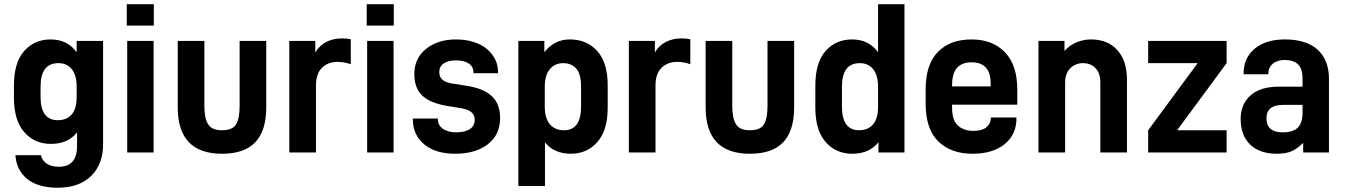

<svg xmlns="http://www.w3.org/2000/svg" viewBox="-20 -710 6262 894"><path d="M107.4 124Q56.6 83 51.8 12.7H170.9Q175.8 37.1 197.3 51.8Q218.8 66.4 253.9 66.4Q338.9 66.4 338.9 -30.3V-93.8Q296.9 -40 216.8 -40Q141.6 -40 93.8 -93.8Q44.9 -148.4 44.9 -254.9V-311.5Q44.9 -418.9 92.8 -472.7Q140.6 -526.4 215.8 -526.4Q293.9 -526.4 336.9 -466.8V-519.5H460V-38.1Q460 54.7 404.3 109.4Q347.7 164.1 249 164.1Q158.2 164.1 107.4 124ZM314.5 -177.7Q336.9 -204.1 336.9 -258.8V-306.6Q336.9 -359.4 314.5 -387.7Q292 -416 252 -416Q168.9 -416 168.9 -306.6V-258.8Q168.9 -150.4 249 -150.4Q291 -150.4 314.5 -177.7Z M572.3 -519.5H695.3V0H572.3ZM570.3 -690.4H696.3V-590.8H570.3Z M807.6 -210V-519.5H931.6V-215.8Q931.6 -161.1 948.2 -132.8Q964.8 -103.5 1013.7 -103.5Q1062.5 -103.5 1079.1 -130.9Q1095.7 -158.2 1095.7 -215.8V-519.5H1219.7V-210Q1219.7 -101.6 1168.9 -47.9Q1118.2 5.9 1013.7 5.9Q807.6 5.9 807.6 -210Z M1327.1 -519.5H1448.2V-465.8Q1466.8 -498 1499 -514.6Q1532.2 -531.2 1571.3 -531.2Q1596.7 -531.2 1613.3 -527.3V-411.1Q1581.1 -421.9 1551.8 -421.9Q1506.8 -421.9 1478.5 -393.6Q1451.2 -366.2 1451.2 -311.5V0H1327.1Z M1689.5 -519.5H1812.5V0H1689.5ZM1687.5 -690.4H1813.5V-590.8H1687.5Z M1956.1 -37.1Q1902.3 -81.1 1902.3 -154.3V-158.2H2018.6V-156.2Q2018.6 -127 2042 -110.4Q2066.4 -93.8 2103.5 -93.8Q2143.6 -93.8 2167 -108.4Q2190.4 -123 2190.4 -152.3Q2190.4 -175.8 2172.9 -189.5Q2156.2 -202.1 2116.2 -208L2061.5 -216.8Q1982.4 -230.5 1946.3 -264.6Q1909.2 -299.8 1909.2 -365.2Q1909.2 -438.5 1963.9 -482.4Q2018.6 -526.4 2103.5 -526.4Q2161.1 -526.4 2206.1 -506.8Q2249 -488.3 2274.4 -452.1Q2298.8 -418 2298.8 -375V-369.1H2184.6V-372.1Q2184.6 -399.4 2163.1 -414.1Q2141.6 -428.7 2103.5 -428.7Q2065.4 -428.7 2044.9 -414.1Q2025.4 -400.4 2025.4 -374Q2025.4 -350.6 2041 -337.9Q2057.6 -324.2 2090.8 -320.3L2152.3 -310.5Q2230.5 -298.8 2269.5 -262.7Q2308.6 -226.6 2308.6 -161.1Q2308.6 -81.1 2250 -37.1Q2192.4 5.9 2099.6 5.9Q2008.8 5.9 1956.1 -37.1Z M2393.6 -519.5H2514.6V-466.8Q2560.5 -526.4 2633.8 -526.4Q2711.9 -526.4 2760.7 -472.7Q2809.6 -418.9 2809.6 -311.5V-209Q2809.6 -102.5 2760.7 -47.9Q2712.9 5.9 2637.7 5.9Q2560.5 5.9 2517.6 -46.9V156.2H2393.6ZM2685.5 -212.9V-306.6Q2685.5 -365.2 2663.1 -390.6Q2640.6 -416 2602.5 -416Q2563.5 -416 2540 -387.7Q2516.6 -359.4 2516.6 -306.6V-212.9Q2516.6 -160.2 2540 -131.8Q2563.5 -103.5 2605.5 -103.5Q2685.5 -103.5 2685.5 -212.9Z M2908.2 -519.5H3029.3V-465.8Q3047.9 -498 3080.1 -514.6Q3113.3 -531.2 3152.3 -531.2Q3177.7 -531.2 3194.3 -527.3V-411.1Q3162.1 -421.9 3132.8 -421.9Q3087.9 -421.9 3059.6 -393.6Q3032.2 -366.2 3032.2 -311.5V0H2908.2Z M3265.6 -210V-519.5H3389.6V-215.8Q3389.6 -161.1 3406.2 -132.8Q3422.9 -103.5 3471.7 -103.5Q3520.5 -103.5 3537.1 -130.9Q3553.7 -158.2 3553.7 -215.8V-519.5H3677.7V-210Q3677.7 -101.6 3627 -47.9Q3576.2 5.9 3471.7 5.9Q3265.6 5.9 3265.6 -210Z M3825.2 -47.9Q3776.4 -102.5 3776.4 -209V-311.5Q3776.4 -418.9 3824.2 -472.7Q3872.1 -526.4 3947.3 -526.4Q4025.4 -526.4 4068.4 -466.8V-690.4H4191.4V0H4070.3V-47.9Q4028.3 5.9 3948.2 5.9Q3873 5.9 3825.2 -47.9ZM4045.9 -131.8Q4068.4 -158.2 4068.4 -212.9V-306.6Q4068.4 -359.4 4045.9 -387.7Q4023.4 -416 3983.4 -416Q3900.4 -416 3900.4 -306.6V-212.9Q3900.4 -103.5 3980.5 -103.5Q4022.5 -103.5 4045.9 -131.8Z M4413.1 -222.7V-209Q4413.1 -150.4 4439.5 -126Q4466.8 -100.6 4512.7 -100.6Q4551.8 -100.6 4571.3 -116.2Q4592.8 -132.8 4593.8 -160.2L4594.7 -163.1H4712.9V-158.2Q4712.9 -84 4658.2 -39.1Q4603.5 5.9 4507.8 5.9Q4408.2 5.9 4348.6 -51.8Q4290 -109.4 4290 -228.5V-292Q4290 -410.2 4346.7 -467.8Q4403.3 -526.4 4503.9 -526.4Q4601.6 -526.4 4659.2 -466.8Q4716.8 -407.2 4716.8 -292V-222.7ZM4413.1 -310.5V-307.6H4592.8V-321.3Q4592.8 -419.9 4503.9 -419.9Q4460 -419.9 4436.5 -394.5Q4413.1 -369.1 4413.1 -310.5Z M4815.4 -519.5H4936.5V-472.7Q4960.9 -500 4992.2 -512.7Q5025.4 -526.4 5059.6 -526.4Q5138.7 -526.4 5183.6 -475.6Q5227.5 -425.8 5227.5 -338.9V0H5103.5V-324.2Q5103.5 -369.1 5082 -391.6Q5059.6 -416 5022.5 -416Q4987.3 -416 4962.9 -391.6Q4939.5 -368.2 4939.5 -324.2V0H4815.4Z M5691.4 -416 5460.9 -103.5H5691.4V0H5326.2V-103.5L5556.6 -416H5326.2V-519.5H5691.4Z M6114.3 -479.5Q6168 -431.6 6168 -341.8V0H6047.9V-44.9Q6019.5 -16.6 5994.1 -5.9Q5966.8 5.9 5924.8 5.9Q5845.7 5.9 5800.8 -37.1Q5756.8 -80.1 5756.8 -156.2Q5756.8 -225.6 5803.7 -266.6Q5849.6 -306.6 5934.6 -306.6H6044.9V-347.7Q6044.9 -430.7 5961.9 -430.7Q5926.8 -430.7 5906.2 -413.1Q5885.7 -395.5 5885.7 -367.2V-364.3H5770.5V-368.2Q5770.5 -440.4 5822.3 -483.4Q5874 -526.4 5962.9 -526.4Q6061.5 -526.4 6114.3 -479.5ZM6023.4 -116.2Q6044.9 -137.7 6044.9 -184.6V-221.7H5955.1Q5877 -221.7 5877 -159.2Q5877 -93.8 5953.1 -93.8Q6001 -93.8 6023.4 -116.2Z"/></svg>

Font: Altinn-DIN
Style: DIN-Bold
Weight: 700
Designer: Charles Nix
Foundry: Altinn
Version: Version 2.00